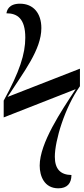

<svg xmlns="http://www.w3.org/2000/svg" viewBox="-25 -780 453 1040"><path d="M291 240C338 240 362 214 362 168C303 167 272 136 272 69C272 -19 326 -198 408 -313V-408L16 -255C104 -391 199 -511 199 -628C199 -708 156 -760 83 -760C22 -760 12 -723 10 -708C68 -708 112 -680 112 -576C112 -488 81 -391 -5 -235V-144L385 -297C307 -179 190 -5 190 117C190 174 215 240 291 240Z"/></svg>

Font: Noto Serif Display
Style: Regular
Weight: 400
Designer: Monotype Design Team
Foundry: Monotype Imaging Inc.
Version: Version 2.009